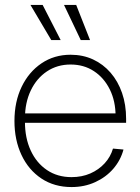

<svg xmlns="http://www.w3.org/2000/svg" viewBox="-20 -755 572 785"><path d="M272.5 9.8Q202.1 9.8 149.4 -25.1Q96.7 -60.1 67.9 -121.3Q39.1 -182.6 39.1 -260.3Q39.1 -338.9 68.4 -399.9Q97.7 -460.9 149.7 -496.1Q201.7 -531.2 268.6 -531.2Q318.8 -531.2 360.4 -512Q401.9 -492.7 432.1 -457.8Q462.4 -422.9 479 -375Q495.6 -327.1 495.6 -269.5V-252.9H62.5V-291.5H470.7L452.6 -279.8Q452.6 -341.3 429 -389.2Q405.3 -437 364 -464.1Q322.8 -491.2 268.6 -491.2Q213.9 -491.2 171.6 -462.9Q129.4 -434.6 105.7 -384.8Q82 -335 82 -270.5V-256.8Q82 -190.9 105.5 -139.9Q128.9 -88.9 171.9 -59.8Q214.8 -30.8 272.5 -30.8Q314.9 -30.8 349.4 -45.9Q383.8 -61 408 -87.4Q432.1 -113.8 441.9 -147.5L484.9 -143.6Q473.1 -99.6 443.1 -64.9Q413.1 -30.3 369.1 -10.3Q325.2 9.8 272.5 9.8ZM310.1 -591.3 241.7 -734.9H291.5L348.1 -591.3ZM189.5 -591.3 104.5 -734.9H154.3L228 -591.3Z"/></svg>

Font: Inter 28pt ExtraLight
Style: Regular
Weight: 250
Designer: Rasmus Andersson
Foundry: rsms
Version: Version 4.001;git-66647c0bb